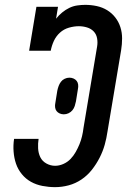

<svg xmlns="http://www.w3.org/2000/svg" viewBox="-20 -763 540 791"><path d="M207 8Q181 8 155 3Q129 -2 107.5 -14Q86 -26 70 -45.5Q54 -65 46 -88.5Q38 -112 36 -138.5Q34 -165 38 -191H139Q136 -172 137 -152Q138 -132 146 -115.5Q154 -99 171 -89.5Q188 -80 207 -80Q224 -80 241 -87.5Q258 -95 270.5 -108Q283 -121 292 -137Q301 -153 307.5 -169Q314 -185 318 -202Q322 -219 324 -236L380 -571Q383 -588 380 -605Q377 -622 366 -633.5Q355 -645 338.5 -650Q322 -655 305 -655Q285 -655 264 -649Q243 -643 227 -628.5Q211 -614 202 -594.5Q193 -575 189 -554H100L130 -735H219L211 -686Q222 -700 236 -711.5Q250 -723 265.5 -730.5Q281 -738 298 -740.5Q315 -743 331 -743Q355 -743 378.5 -738Q402 -733 421.5 -721Q441 -709 455 -691Q469 -673 476 -651Q483 -629 483 -605Q483 -581 479 -556L423 -222Q419 -194 411.5 -167Q404 -140 390.5 -113.5Q377 -87 358.5 -63.5Q340 -40 315.5 -23.5Q291 -7 263 0.5Q235 8 207 8ZM243 -292Q234 -292 226 -295.5Q218 -299 213 -305.5Q208 -312 207 -321Q206 -330 208 -339L216 -389Q218 -399 221.5 -408.5Q225 -418 231 -426Q237 -434 246.5 -438.5Q256 -443 266 -443Q275 -443 283 -439.5Q291 -436 296 -429.5Q301 -423 302 -414Q303 -405 301 -396L293 -346Q291 -336 288 -326.5Q285 -317 278.5 -309Q272 -301 262.5 -296.5Q253 -292 243 -292Z"/></svg>

Font: Iosevka Slab Semibold Oblique
Style: Regular
Weight: 600
Italic angle: -9°
Monospace: yes
Designer: Belleve Invis
Foundry: Belleve Invis
Version: Version 11.1.1; ttfautohint (v1.8.3)